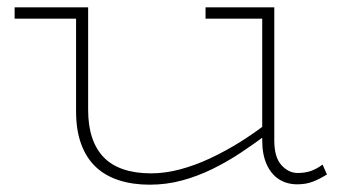

<svg xmlns="http://www.w3.org/2000/svg" viewBox="-20 -491 973 525"><path d="M389 14Q343 14 305.5 2Q268 -10 242 -34.5Q216 -59 202 -97Q188 -135 188 -187V-471H221V-191Q221 -147 232 -114.5Q243 -82 264 -60.5Q285 -39 317.5 -28Q350 -17 393 -17Q432 -17 473 -28Q514 -39 555.5 -58.5Q597 -78 637 -103Q677 -128 714 -157V-127Q677 -99 638.5 -73.5Q600 -48 560 -28.5Q520 -9 477.5 2.5Q435 14 389 14ZM20 -440V-471H204V-440ZM793 13Q764 13 742.5 -1Q721 -15 709 -42Q697 -69 697 -107V-471H730V-107Q730 -61 749.5 -39.5Q769 -18 794 -18Q814 -18 830 -23.5Q846 -29 862 -41L874 -14Q855 -2 836 5.5Q817 13 793 13ZM542 -440V-471H720V-440Z"/></svg>

Font: BioRhyme SemiExpanded ExtraLight
Style: Regular
Weight: 250
Width: 6
Designer: Aoife Mooney
Foundry: Aoife Mooney Type
Version: Version 1.600;gftools[0.9.33]